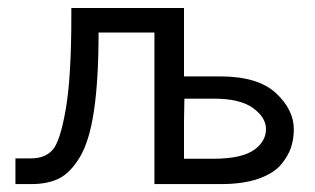

<svg xmlns="http://www.w3.org/2000/svg" viewBox="-20 -465 795 485"><path d="M19 0V-64.9H58.1Q93.3 -64.9 112.5 -85.9Q131.8 -106.9 146 -188.5Q160.2 -270 160.2 -422.9V-444.8H444.8V-272H536.1Q631.3 -272 676.8 -230Q722.2 -188 722.2 -138.2Q722.2 -114.3 715.1 -92.5Q708 -70.8 689.5 -48.8Q670.9 -26.9 632.6 -13.4Q594.2 0 538.1 0H370.1V-382.8H229Q229 -263.7 217.5 -186.3Q206.1 -108.9 182.1 -68.8Q158.2 -28.8 129.6 -14.4Q101.1 0 59.1 0ZM444.8 -64H519Q592.3 -64 624 -87.9Q651.9 -108.9 651.9 -139.2Q651.9 -168 619.4 -191.9Q586.9 -215.8 520 -215.8H445.8L444.8 -160.2Z"/></svg>

Font: CMU Sans Serif
Style: Medium
Weight: 500
Version: Version 0.7.0